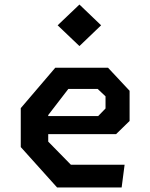

<svg xmlns="http://www.w3.org/2000/svg" viewBox="-20 -826 660 846"><path d="M231.5 0H516L529 -100H292.5L192.5 -202V-235H491.5L551 -293V-426L456 -527.5H223.5L71.5 -349.5V-178ZM330 -623 425.5 -714.5 330 -806 234 -714.5ZM192.5 -314.5V-319L281 -434H410.5L445 -401.5V-348L412.5 -314.5Z"/></svg>

Font: Monaspace Krypton SemiBold
Style: Regular
Weight: 600
Designer: Riley Cran & the Lettermatic Team
Foundry: Lettermatic
Version: Version 1.200 (Monaspace Krypton)